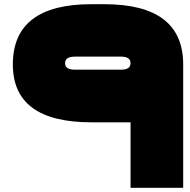

<svg xmlns="http://www.w3.org/2000/svg" viewBox="-20 -892 902 912"><path d="M335.9 -623Q289.1 -623 289.1 -591.8Q289.1 -561 335.9 -561H555.2Q600.1 -561 600.1 -591.8Q600.1 -623 555.2 -623ZM475.1 -872.1Q850.1 -872.1 850.1 -585.9V0H600.1V-311H414.1Q41 -311 41 -585.9Q41 -872.1 414.1 -872.1Z"/></svg>

Font: DimaBlue
Style: Bold
Weight: 700
Designer: R.Balvardi
Foundry: Dima Software Group
Version: Version 1.00;February 3, 2019;FontCreator 11.5.0.2427 64-bit